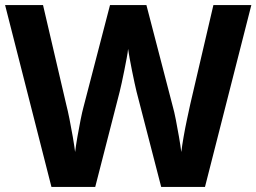

<svg xmlns="http://www.w3.org/2000/svg" viewBox="-20 -734 1007 754"><path d="M967 -714 785 0H613L516 -375Q513 -386 508.5 -408Q504 -430 498.5 -456Q493 -482 489 -505.5Q485 -529 483 -542Q482 -529 477.5 -505.5Q473 -482 468 -456.5Q463 -431 458 -408.5Q453 -386 450 -374L354 0H182L0 -714H149L240 -324Q246 -301 253 -266Q260 -231 266 -196Q272 -161 275 -137Q278 -162 284 -196.5Q290 -231 296.5 -263.5Q303 -296 308 -314L412 -714H555L659 -314Q664 -297 670.5 -264Q677 -231 683 -196Q689 -161 692 -137Q695 -162 701 -196.5Q707 -231 714.5 -266Q722 -301 727 -324L818 -714Z"/></svg>

Font: Noto Sans Thaana
Style: Bold
Weight: 700
Designer: David Williams
Foundry: Google Inc.
Version: Version 3.001; ttfautohint (v1.8.4.7-5d5b)